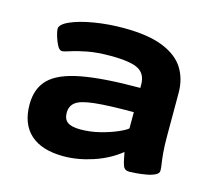

<svg xmlns="http://www.w3.org/2000/svg" viewBox="-83 -632 831 742"><g transform="rotate(15 332.5 -261.5)"><path d="M228 8Q141 8 95.5 -33Q50 -74 50 -152Q50 -216 87.5 -253.5Q125 -291 212 -307.5Q299 -324 447 -324V-337Q447 -380 415.5 -397Q384 -414 304 -414Q251 -414 212 -406.5Q173 -399 149.5 -391Q126 -383 117 -383Q107 -383 98.5 -399Q90 -415 84.5 -434Q79 -453 79 -462Q79 -480 115 -496Q151 -512 207.5 -521.5Q264 -531 325 -531Q424 -531 483.5 -507Q543 -483 569 -441Q595 -399 595 -344V-174Q595 -130 597.5 -103.5Q600 -77 602.5 -61.5Q605 -46 605 -35Q605 -24 590.5 -17Q576 -10 555.5 -6.5Q535 -3 516.5 -1.5Q498 0 490 0Q471 0 465 -14.5Q459 -29 452 -69Q406 -32 345.5 -12Q285 8 228 8ZM264 -109Q303 -109 341 -118.5Q379 -128 408 -140.5Q437 -153 447 -162V-227Q344 -227 290 -221Q236 -215 216.5 -200Q197 -185 197 -158Q197 -132 213 -120.5Q229 -109 264 -109Z"/></g></svg>

Font: Asap Expanded
Style: Bold
Weight: 700
Width: 7
Designer: Pablo Cosgaya
Foundry: Omnibus-Type
Version: Version 3.001; ttfautohint (v1.8.4.7-5d5b)